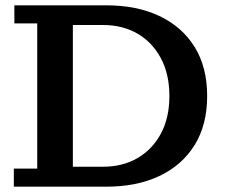

<svg xmlns="http://www.w3.org/2000/svg" viewBox="-20 -702 845 722"><path d="M32 0V-68H120V-614H34V-682H380Q494 -682 579 -642Q664 -602 711.5 -526Q759 -450 759 -341Q759 -232 711.5 -156Q664 -80 579 -40Q494 0 380 0ZM367 -608H254V-75H367Q441 -75 497 -107.5Q553 -140 585 -199.5Q617 -259 617 -341Q617 -423 585 -483Q553 -543 497 -575.5Q441 -608 367 -608Z"/></svg>

Font: Montagu Slab 16pt Medium
Style: Regular
Weight: 500
Designer: Florian Karsten
Foundry: Florian Karsten
Version: Version 1.000; ttfautohint (v1.8.3)